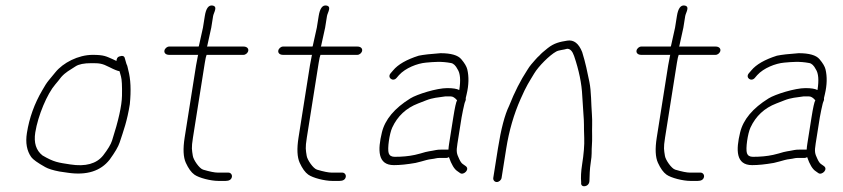

<svg xmlns="http://www.w3.org/2000/svg" viewBox="-20 -651 3042 693"><path d="M411.4 -394C411.8 -392 413.5 -385.6 416.7 -374.8C419.8 -364 421 -340.8 420.3 -305.1C419.6 -269.5 407.6 -215.6 384.4 -143.5C380 -129.8 369.3 -112 352.3 -90C328.2 -59.8 288.7 -48.9 233.6 -57.5C189.7 -64.3 174.9 -65.5 133.3 -90C110.1 -108.2 101.5 -135.8 107.3 -172.7C117.1 -234.3 150.6 -312.9 179.3 -346C186.2 -354 193.5 -363 201.1 -373C217.6 -391.2 230.9 -397.1 252.7 -411.5C264.2 -419.2 283.3 -423 310 -423C339.6 -423 348.4 -422.2 375.2 -408.5C392.8 -399.5 404.8 -394.7 411.4 -394ZM400.3 -431C396.6 -433 391.6 -435.3 385.4 -438C363.8 -447.2 356.1 -453 314.7 -453C262.3 -453 207.4 -424.3 179.8 -390L156.3 -361.5C148.8 -352.5 140.9 -340.3 132.5 -325C104.2 -276.8 85.7 -225.4 77.1 -171C71.5 -135.8 76.7 -106.8 92.8 -84C98.9 -75.4 115.8 -63.3 143.5 -47.8C154.4 -41.7 171.3 -36.4 194.1 -32L224.9 -27.5C292.9 -17.5 343.3 -33.4 375.9 -75C394.9 -101.1 406.9 -121.6 411.8 -136.5C426.3 -180.6 438.8 -213.5 448.6 -275C453.5 -325 451.7 -366 443 -398C440.8 -406.2 440.2 -413.8 436.5 -420L430.7 -440C429.1 -449 422.1 -451.4 409.8 -447C404.1 -445 401 -439.7 400.3 -431Z M817.1 -13C818.3 -20.9 812.4 -28 804.4 -28H793.4H766C755 -28 737.4 -31.5 713.3 -38.6C699.2 -42.7 678 -74.5 676 -88.3C672.7 -110.5 670.3 -115.6 676.4 -154L719.2 -424C721.6 -439.3 723.8 -449 725.7 -453H858.7C866.7 -453 874.9 -460.1 876.1 -468C877.4 -475.9 871.4 -483 858.7 -483H726.7C727.5 -483.7 728 -484.7 728.2 -486L742.5 -551L749.2 -593C751.2 -605.5 767.4 -627.5 747.2 -631C732.9 -633.4 723.6 -620.8 719.2 -593L712.5 -551L698.5 -488C698.1 -485.3 697.5 -483.7 696.7 -483H590.7C582.8 -483 574.6 -475.9 573.4 -468C572.1 -460.1 578.1 -453 590.7 -453H695.7C695 -452.3 694.5 -451.5 694.4 -450.5L687.7 -415L646.4 -154C640.1 -114 641.5 -83.8 650.7 -63.5C660 -43.1 670.2 -28.9 681.5 -20.8C698 -8.8 740.9 2 768.4 2H794.4C806.6 2 815.4 -2.6 817.1 -13Z M1228.1 -13C1229.3 -20.9 1223.4 -28 1215.4 -28H1204.4H1177C1166 -28 1148.4 -31.5 1124.3 -38.6C1110.2 -42.7 1089 -74.5 1087 -88.3C1083.7 -110.5 1081.3 -115.6 1087.4 -154L1130.2 -424C1132.6 -439.3 1134.8 -449 1136.7 -453H1269.7C1277.7 -453 1285.9 -460.1 1287.1 -468C1288.4 -475.9 1282.4 -483 1269.7 -483H1137.7C1138.5 -483.7 1139 -484.7 1139.2 -486L1153.5 -551L1160.2 -593C1162.2 -605.5 1178.4 -627.5 1158.2 -631C1143.9 -633.4 1134.6 -620.8 1130.2 -593L1123.5 -551L1109.5 -488C1109.1 -485.3 1108.5 -483.7 1107.7 -483H1001.7C993.8 -483 985.6 -475.9 984.4 -468C983.1 -460.1 989.1 -453 1001.7 -453H1106.7C1106 -452.3 1105.5 -451.5 1105.4 -450.5L1098.7 -415L1057.4 -154C1051.1 -114 1052.5 -83.8 1061.7 -63.5C1071 -43.1 1081.2 -28.9 1092.5 -20.8C1109 -8.8 1151.9 2 1179.4 2H1205.4C1217.6 2 1226.4 -2.6 1228.1 -13Z M1401.7 -55C1423.7 -55 1449.8 -57.7 1480 -63L1499.8 -68C1514 -71.7 1524 -75.5 1538.7 -77C1550.6 -78.2 1555.5 -81 1566.8 -81H1591.8C1594.5 -81 1597.3 -82 1600.3 -84C1609.5 -57.2 1619.8 -40.2 1631.2 -33L1641.1 -26C1653.8 -17.6 1677.6 -40.5 1660.2 -52L1650.3 -59C1646.1 -61.7 1641.7 -67.8 1637.3 -77.5C1628.2 -97 1626.3 -102.8 1631.1 -133L1646 -227C1648.3 -241.9 1653.5 -264 1656.3 -276.5C1658.4 -286.1 1662.6 -288 1661 -297C1662.4 -301.7 1663.5 -306.3 1664.3 -311C1672.2 -344.5 1672.9 -374.5 1666.5 -401C1664.1 -411 1656.9 -423.2 1644.8 -437.5C1632.7 -451.8 1607.7 -459 1569.7 -459C1534.3 -456.5 1508.2 -453.5 1491.3 -450C1447.4 -436.1 1416.6 -418.4 1398.9 -397L1390.3 -387C1375.8 -371 1398.4 -354 1411.6 -370L1420.2 -380C1443.3 -405.4 1485.9 -422.3 1517.8 -425C1548.1 -427.6 1572.1 -430.1 1607.9 -423.5C1616.8 -421.9 1624.7 -414.4 1631.5 -401C1641.2 -386.6 1643.3 -361.6 1637.6 -326C1629 -330.7 1614.6 -333 1594.2 -333C1556.5 -333 1485.2 -310.8 1461.2 -295.9C1403.9 -260.4 1369.6 -219.5 1358.4 -173C1343.1 -109.9 1342.4 -55 1401.7 -55ZM1616 -227 1601.1 -133C1599.8 -125 1599 -117.7 1598.6 -111H1572.8C1564.7 -111 1558.3 -110.5 1553.8 -109.5C1532.1 -104.7 1526.1 -106.1 1497.4 -97L1477.6 -92C1454.9 -87.1 1431.3 -85 1404.5 -85C1393.1 -85 1386 -89.3 1383 -98C1377.6 -113.8 1385.8 -169.3 1395.7 -190.5C1414.9 -232 1446 -261 1489 -277.5C1496.8 -280.5 1506.6 -284.3 1518.5 -289C1541.7 -298.1 1562.1 -299.5 1587 -303H1607C1614.3 -303 1621.9 -298.3 1629.8 -289C1626.3 -283.7 1621.7 -263 1616 -227Z M1773 6C1781 6 1789.2 -1.1 1790.4 -9L1807.2 -115C1817.4 -179.2 1834.7 -238.9 1859.2 -294.1C1881.2 -343.9 1888.5 -352.8 1908.2 -385.9C1923.5 -411.5 1963.3 -451.7 1987.6 -465C1997.7 -470.5 2014.4 -470.9 2027.2 -475C2037.9 -475 2046.2 -466.3 2052.1 -449C2069.7 -397.4 2079.6 -349.3 2081.6 -304.7C2082.4 -287.2 2083.7 -267.7 2085.4 -246.2C2089.3 -196.5 2086.6 -206.7 2088.7 -153C2089.7 -127.6 2087.1 -95.6 2081 -57C2077.1 -32.3 2076 -10.7 2077.7 8C2074.5 28.3 2106.9 24.8 2107.5 2C2108 -15.8 2108.4 -40.7 2112.2 -64.2C2114.5 -78.9 2115.6 -90.1 2115.5 -97.7C2115.1 -119.4 2117.9 -135.4 2117.2 -160.2C2116.4 -189 2118.5 -212 2116.4 -239C2113.4 -276.4 2114.4 -321.1 2107.3 -355.5C2100.1 -390.5 2093.4 -424.4 2081.3 -463C2068.9 -494.3 2051.1 -508 2027.8 -504.4C2000.3 -500 1980.3 -495.7 1957.1 -477.4C1942.3 -465.8 1932.4 -457 1927.4 -451C1922 -446.3 1917.1 -441.3 1912.6 -436C1901.5 -422.9 1893.1 -415.1 1883 -398C1858.8 -361.1 1836.9 -318.1 1817.6 -269C1801.9 -237 1788.4 -185.7 1777.2 -115L1760.4 -9C1759.2 -1.1 1765.1 6 1773 6Z M2521.1 -13C2522.3 -20.9 2516.4 -28 2508.4 -28H2497.4H2470C2459 -28 2441.4 -31.5 2417.3 -38.6C2403.2 -42.7 2382 -74.5 2380 -88.3C2376.7 -110.5 2374.3 -115.6 2380.4 -154L2423.2 -424C2425.6 -439.3 2427.8 -449 2429.7 -453H2562.7C2570.7 -453 2578.9 -460.1 2580.1 -468C2581.4 -475.9 2575.4 -483 2562.7 -483H2430.7C2431.5 -483.7 2432 -484.7 2432.2 -486L2446.5 -551L2453.2 -593C2455.2 -605.5 2471.4 -627.5 2451.2 -631C2436.9 -633.4 2427.6 -620.8 2423.2 -593L2416.5 -551L2402.5 -488C2402.1 -485.3 2401.5 -483.7 2400.7 -483H2294.7C2286.8 -483 2278.6 -475.9 2277.4 -468C2276.1 -460.1 2282.1 -453 2294.7 -453H2399.7C2399 -452.3 2398.5 -451.5 2398.4 -450.5L2391.7 -415L2350.4 -154C2344.1 -114 2345.5 -83.8 2354.7 -63.5C2364 -43.1 2374.2 -28.9 2385.5 -20.8C2402 -8.8 2444.9 2 2472.4 2H2498.4C2510.6 2 2519.4 -2.6 2521.1 -13Z M2694.7 -55C2716.7 -55 2742.8 -57.7 2773 -63L2792.8 -68C2807 -71.7 2817 -75.5 2831.7 -77C2843.6 -78.2 2848.5 -81 2859.8 -81H2884.8C2887.5 -81 2890.3 -82 2893.3 -84C2902.5 -57.2 2912.8 -40.2 2924.2 -33L2934.1 -26C2946.8 -17.6 2970.6 -40.5 2953.2 -52L2943.3 -59C2939.1 -61.7 2934.7 -67.8 2930.3 -77.5C2921.2 -97 2919.3 -102.8 2924.1 -133L2939 -227C2941.3 -241.9 2946.5 -264 2949.3 -276.5C2951.4 -286.1 2955.6 -288 2954 -297C2955.4 -301.7 2956.5 -306.3 2957.3 -311C2965.2 -344.5 2965.9 -374.5 2959.5 -401C2957.1 -411 2949.9 -423.2 2937.8 -437.5C2925.7 -451.8 2900.7 -459 2862.7 -459C2827.3 -456.5 2801.2 -453.5 2784.3 -450C2740.4 -436.1 2709.6 -418.4 2691.9 -397L2683.3 -387C2668.8 -371 2691.4 -354 2704.6 -370L2713.2 -380C2736.3 -405.4 2778.9 -422.3 2810.8 -425C2841.1 -427.6 2865.1 -430.1 2900.9 -423.5C2909.8 -421.9 2917.7 -414.4 2924.5 -401C2934.2 -386.6 2936.3 -361.6 2930.6 -326C2922 -330.7 2907.6 -333 2887.2 -333C2849.5 -333 2778.2 -310.8 2754.2 -295.9C2696.9 -260.4 2662.6 -219.5 2651.4 -173C2636.1 -109.9 2635.4 -55 2694.7 -55ZM2909 -227 2894.1 -133C2892.8 -125 2892 -117.7 2891.6 -111H2865.8C2857.7 -111 2851.3 -110.5 2846.8 -109.5C2825.1 -104.7 2819.1 -106.1 2790.4 -97L2770.6 -92C2747.9 -87.1 2724.3 -85 2697.5 -85C2686.1 -85 2679 -89.3 2676 -98C2670.6 -113.8 2678.8 -169.3 2688.7 -190.5C2707.9 -232 2739 -261 2782 -277.5C2789.8 -280.5 2799.6 -284.3 2811.5 -289C2834.7 -298.1 2855.1 -299.5 2880 -303H2900C2907.3 -303 2914.9 -298.3 2922.8 -289C2919.3 -283.7 2914.7 -263 2909 -227Z"/></svg>

Font: MewTooHand
Style: Ita
Weight: 400
Designer: Mew Too, Robert Jablonski
Version: Version 0.77